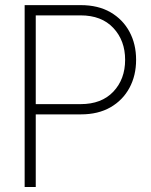

<svg xmlns="http://www.w3.org/2000/svg" viewBox="-20 -748 604 768"><path d="M78.6 0V-727.5H303.2Q372.6 -727.5 421.9 -699Q471.2 -670.4 497.8 -621.1Q524.4 -571.8 524.4 -508.8Q524.4 -445.8 497.8 -396.5Q471.2 -347.2 421.9 -318.8Q372.6 -290.5 303.7 -290.5H123V0ZM123 -331.5H302.7Q386.2 -331.5 433.3 -381.3Q480.5 -431.2 480.5 -508.8Q480.5 -585.9 433.3 -636.2Q386.2 -686.5 302.2 -686.5H123Z"/></svg>

Font: Inter Display Extra Light
Style: Regular
Weight: 200
Designer: Rasmus Andersson
Foundry: rsms
Version: Version 4.000;git-4fc901f